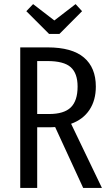

<svg xmlns="http://www.w3.org/2000/svg" viewBox="-20 -920 539 940"><path d="M271 -753.9H220.2L108.9 -865.2L142.1 -899.9L246.1 -819.8L350.1 -899.9L381.8 -865.2ZM479 0H387.2L250 -297.9Q243.2 -296.9 227.1 -296.9H162.1V0H79.1V-688H212.9Q332.5 -688 390.9 -638.4Q449.2 -588.9 449.2 -496.1Q449.2 -429.2 418 -382.1Q386.7 -335 328.1 -314ZM220.2 -361.8Q293.5 -361.8 326.7 -394.3Q359.9 -426.8 359.9 -496.1Q359.9 -561 326.2 -591.1Q292.5 -621.1 211.9 -621.1H162.1V-361.8Z"/></svg>

Font: Fira Sans Compressed Book
Style: Regular
Weight: 350
Width: 1
Designer: Carrois Corporate & Edenspiekermann AG
Foundry: Carrois Corporate GbR & Edenspiekermann AG
Version: Version 4.203;PS 004.203;hotconv 1.0.88;makeotf.lib2.5.64775